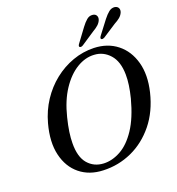

<svg xmlns="http://www.w3.org/2000/svg" viewBox="-160 -1036 1088 1178"><g transform="rotate(-20 384.0 -447.0)"><path d="M514.5 -713Q603 -710 664 -661.5Q725 -613 748 -529.8Q771 -446.5 745.5 -339.5Q717.5 -223.5 652.8 -143.5Q588 -63.5 499.8 -23.5Q411.5 16.5 313.5 12.5Q224 9.5 163.2 -39.8Q102.5 -89 82 -175.2Q61.5 -261.5 92.5 -375.5Q113 -451 154.2 -513.8Q195.5 -576.5 252.2 -621.8Q309 -667 376 -691Q443 -715 514.5 -713ZM330 -26.5Q385.5 -24 441.2 -54.8Q497 -85.5 544 -156.2Q591 -227 622 -344Q644 -431 643 -493Q642 -579 601.2 -624.5Q560.5 -670 502 -673Q445 -677 388.5 -643Q332 -609 286.2 -540.2Q240.5 -471.5 215.5 -370.5Q203 -320.5 197.2 -280.5Q191.5 -240.5 191.5 -208.5Q190.5 -119 229 -74.2Q267.5 -29.5 330 -26.5ZM502 -854.5Q520.5 -879.5 538 -894.2Q555.5 -909 576.5 -906.5Q593.5 -905 600.5 -892.5Q607.5 -880 601.5 -864Q595 -847.5 580.8 -834.8Q566.5 -822 545.5 -810L456.5 -751Q441.5 -742.5 434 -749.5Q428.5 -755.5 439.5 -770ZM645 -854.5Q664.5 -879.5 682.2 -893.5Q700 -907.5 720.5 -905Q737.5 -902 743.8 -889.5Q750 -877 743.5 -861Q736.5 -844.5 721.8 -832.2Q707 -820 686 -809L597 -751Q581 -743 575 -750Q570 -756 581 -770.5Z"/></g></svg>

Font: Fraunces 9pt S000
Style: Italic
Weight: 400
Italic angle: -16°
Version: Version 1.000; ttfautohint (v1.8.3)